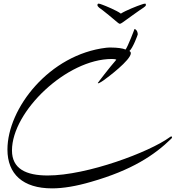

<svg xmlns="http://www.w3.org/2000/svg" viewBox="-20 -916 968 1058"><path d="M780 -896C775 -896 767 -894 757 -890C738 -884 672 -858 646 -841C624 -858 561 -884 544 -890C534 -894 527 -896 523 -896C519 -896 517 -893 517 -888C517 -888 517 -887 517 -887C517 -884 520 -879 526 -874C537 -868 622 -798 628 -792C631 -791 635 -785 640 -785C645 -785 650 -789 655 -792C663 -798 759 -867 771 -874C778 -879 783 -883 784 -888C784 -893 783 -896 780 -896ZM267 122C328 122 400 110 482 86C706 22 831 -61 924 -152C927 -155 928 -157 928 -160C928 -163 927 -164 924 -164C921 -164 917 -162 914 -159C805 -79 461 51 243 51C123 51 46 14 46 -87C46 -303 348 -591 596 -591C607 -591 616 -590 621 -587C582 -543 518 -458 519 -459C519 -458 520 -457 521 -457C525 -457 534 -462 549 -472C572 -488 701 -585 701 -623C701 -628 698 -632 693 -635C712 -650 739 -724 739 -726C739 -745 728 -756 721 -756C722 -757 684 -658 672 -643C657 -650 624 -654 593 -654C584 -654 574 -654 566 -653C252 -616 21 -319 21 -92C21 43 106 122 267 122Z"/></svg>

Font: Comforter
Style: Regular
Weight: 400
Designer: Robert E. Leuschke
Foundry: Robert E. Leuschke
Version: Version 1.013; ttfautohint (v1.8.3)